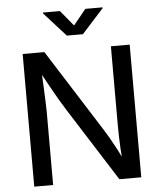

<svg xmlns="http://www.w3.org/2000/svg" viewBox="-61 -996 878 1049"><g transform="rotate(-5 377.5 -471.5)"><path d="M84 0V-727.5H203.1L487.8 -278.3Q500.5 -258.8 517.3 -229.5Q534.2 -200.2 553.5 -163.8Q572.8 -127.4 591.3 -85.4H577.6Q573.7 -127 571.5 -166.5Q569.3 -206.1 568.6 -240Q567.9 -273.9 567.9 -297.4V-727.5H670.9V0H550.8L296.4 -400.9Q277.3 -431.2 258.8 -462.4Q240.2 -493.7 217.3 -535.6Q194.3 -577.6 160.6 -638.7H177.7Q180.7 -585 182.6 -538.6Q184.6 -492.2 186 -457Q187.5 -421.9 187.5 -401.4V0ZM307.1 -943.4 377.4 -858.4 446.8 -943.4H541V-939L421.4 -806.6H333L213.9 -939V-943.4Z"/></g></svg>

Font: Inter Cardless
Style: Regular
Weight: 400
Designer: Rasmus Andersson
Foundry: rsms
Version: Version 4.001;git-9221beed3